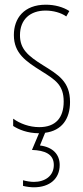

<svg xmlns="http://www.w3.org/2000/svg" viewBox="-20 -557 352 817"><path d="M234 145C234 100 205 69 150 62L172 8C243 -1 278 -51 278 -123C278 -210 228 -239 162 -280C98 -320 65 -349 65 -407C65 -475 109 -512 174 -512C206 -512 240 -503 262 -487L275 -510C249 -527 213 -537 175 -537C82 -537 39 -479 39 -408C39 -330 90 -296 157 -254C216 -217 251 -195 251 -125C251 -56 217 -16 147 -16C105 -16 65 -31 36 -52V-21C59 -6 97 10 146 10L116 81C170 83 209 98 209 145C209 192 171 217 124 217C111 217 92 214 78 210V234C93 238 112 240 124 240C192 240 234 203 234 145Z"/></svg>

Font: Noto Sans Kannada ExtraCondensed Thin
Style: Regular
Weight: 100
Width: 2
Designer: Jelle Bosma - Monotype Design Team
Foundry: Monotype Imaging Inc.
Version: Version 2.005